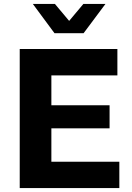

<svg xmlns="http://www.w3.org/2000/svg" viewBox="-20 -963 678 983"><path d="M243 -135H591V0H81V-712H581V-577H243V-424H541V-306H243ZM407 -943H520L408 -793H259L148 -943H261L334 -856Z"/></svg>

Font: Metropolitano
Style: Bold
Weight: 700
Designer: Fonts by Alex Slobzheninov & Chris M. Simpson / Changes by Cristiano Sobral
Foundry: Fonts by Alex Slobzheninov & Chris M. Simpson / Changes by Cristiano Sobral
Version: Version 1.00;August 30, 2020;FontCreator 13.0.0.2681 64-bit